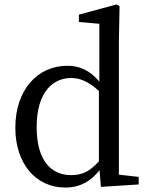

<svg xmlns="http://www.w3.org/2000/svg" viewBox="-20 -830 663 864"><path d="M425 -104C383 -57 348 -42 300 -42C211 -42 145 -106 145 -258C145 -415 217 -479 301 -479C338 -479 376 -465 425 -421ZM515 -44V-646L518 -802L504 -810L335 -764V-731L427 -723V-463C381 -517 334 -534 283 -534C148 -534 49 -425 49 -255C49 -95 140 14 274 14C341 14 389 -15 428 -64L434 11L604 0V-34Z"/></svg>

Font: Noto Serif CJK JP Medium
Style: Regular
Weight: 500
Designer: Ryoko NISHIZUKA 西塚涼子 (kana & ideographs); Frank Grießhammer (Latin, Greek & Cyrillic); Wenlong ZHANG 张文龙 (bopomofo); San
Foundry: Adobe Systems Incorporated
Version: Version 1.000;PS 1;hotconv 16.6.53;makeotf.lib2.5.65590